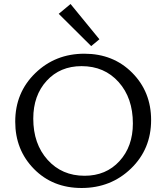

<svg xmlns="http://www.w3.org/2000/svg" viewBox="-20 -932 829 958"><path d="M435 -702 273 -863 332 -912 476 -736ZM387 6Q243 6 149.5 -89Q56 -184 56 -325Q56 -470 156 -567Q256 -664 401 -664Q545 -664 639.5 -569Q734 -474 734 -333Q734 -188 633.5 -91Q533 6 387 6ZM402 -55Q509 -55 576 -128Q643 -201 643 -316Q643 -443 572 -522.5Q501 -602 387 -602Q280 -602 213 -529Q146 -456 146 -340Q146 -214 217.5 -134.5Q289 -55 402 -55Z"/></svg>

Font: EauTestInfant Medium
Style: Regular
Weight: 500
Designer: Christian Thalmann (Catharsis Fonts)
Version: Version 0.001;PS 000.001;hotconv 1.0.88;makeotf.lib2.5.64775